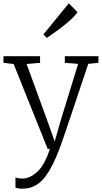

<svg xmlns="http://www.w3.org/2000/svg" viewBox="-20 -884 612 1155"><path d="M1 0ZM112 190Q156 192 202 151.5Q248 111 280 12H267L62 -499L1 -506V-546H221V-506L140 -499L265 -157L309 -33L342 -149L450 -500L370 -506V-546H572V-506L511 -500Q356 -34 336 16Q296 120 254 176.5Q212 233 154 247Q138 251 112 251Q101 251 89 249Q77 247 73 244V184Q90 190 112 190ZM394 -864 446 -811Q412 -758 262 -656L241 -677Z"/></svg>

Font: Martel UltraLight
Style: Regular
Weight: 250
Designer: Dan Reynolds
Foundry: Dan Reynolds
Version: Version 1.001; ttfautohint (v1.1) -l 5 -r 5 -G 72 -x 0 -D la